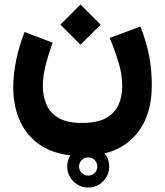

<svg xmlns="http://www.w3.org/2000/svg" viewBox="-20 -490 746 869"><path d="M284.2 263.7Q284.2 224.6 312.3 196.8Q340.3 168.9 379.4 168.9Q418.5 168.9 446.3 196.8Q474.1 224.6 474.1 263.7Q474.1 302.7 446.3 330.8Q418.5 358.9 379.4 358.9Q340.3 358.9 312.3 330.8Q284.2 302.7 284.2 263.7ZM337.9 263.7Q337.9 280.8 349.9 292.7Q361.8 304.7 379.4 304.7Q397 304.7 408.7 293Q420.4 281.2 420.4 263.7Q420.4 246.1 408.4 234.1Q396.5 222.2 379.4 222.2Q362.3 222.2 350.1 234.4Q337.9 246.6 337.9 263.7ZM344.2 -469.7 435.5 -378.4 344.2 -287.6 253.4 -378.4ZM350.6 66.4Q418.9 66.4 459 44.7Q499 22.9 516.1 -14.9Q533.2 -52.7 533.2 -101.6Q533.2 -153.3 516.1 -209Q499 -264.6 476.6 -318.4L615.7 -370.1Q644.5 -294.9 655.8 -232.7Q667 -170.4 667 -104.5Q667 45.4 585.2 130.6Q503.4 215.8 350.6 215.8Q245.6 215.8 176.5 175.3Q107.4 134.8 73.7 64.7Q40 -5.4 40 -94.7Q40 -154.3 53.2 -218Q66.4 -281.7 91.3 -345.2L217.8 -296.9Q199.2 -244.1 186.5 -194.3Q173.8 -144.5 173.8 -102.1Q173.8 -56.2 189.9 -17.8Q206.1 20.5 244.6 43.5Q283.2 66.4 350.6 66.4Z"/></svg>

Font: Vazirmatn UI FD Black
Style: Regular
Weight: 900
Designer: Saber Rastikerdar
Foundry: Saber Rastikerdar
Version: Version 33.003